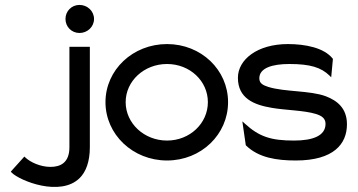

<svg xmlns="http://www.w3.org/2000/svg" viewBox="-20 -641 1456 780"><path d="M27 60C61 94 226 160 304 82C329 57 345 16 345 -43V-451H262V-43C262 19 227 37 185 37C144 37 103 18 82 -2L79 -5L24 56ZM303 -507C335 -507 362 -532 362 -564C362 -596 335 -621 303 -621C271 -621 246 -596 246 -564C246 -532 271 -507 303 -507Z M658.5 -381C751.5 -381 824.5 -312 824.5 -226C824.5 -140 751.5 -70 658.5 -70C565.5 -70 490.5 -140 490.5 -226C490.5 -312 565.5 -381 658.5 -381ZM658.5 11C797.5 11 906.5 -95 906.5 -226C906.5 -357 797.5 -462 658.5 -462C519.5 -462 408.5 -357 408.5 -226C408.5 -95 519.5 11 658.5 11Z M980.5 -49C1031.5 0 1104.5 11 1181.5 11C1336.5 11 1389.5 -57 1389.5 -136C1389.5 -201 1350.5 -232 1303.5 -250C1238.5 -274 1136.5 -267 1069.5 -288C1048.5 -295 1033.5 -302 1033.5 -323C1033.5 -365 1086.5 -381 1155.5 -381C1240.5 -381 1284.5 -367 1318.5 -334L1325.5 -327L1332.5 -402L1331.5 -403C1296.5 -447 1220.5 -462 1149.5 -462C1025.5 -462 946.5 -399 946.5 -325C946.5 -241 1012.5 -215 1083.5 -203C1140.5 -193 1214.5 -193 1263.5 -178C1285.5 -171 1302.5 -161 1302.5 -138C1302.5 -89 1250.5 -70 1174.5 -70C1081.5 -70 1033.5 -85 974.5 -139L964.5 -148L978.5 -51Z"/></svg>

Font: Charger
Style: Bd
Weight: 400
Designer: Jasper
Foundry: Cannot Into Space Fonts
Version: Version 0.98